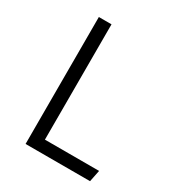

<svg xmlns="http://www.w3.org/2000/svg" viewBox="-171 -826 869 937"><g transform="rotate(30 263.5 -357.5)"><path d="M112.3 0V-715.3H183.6V-65.4H488.8L475.6 0Z"/></g></svg>

Font: Proza Libre
Style: Light
Weight: 300
Designer: Jasper de Waard
Foundry: Jasper de Waard
Version: Version 1.000; ttfautohint (v1.4.1.8-43bc)